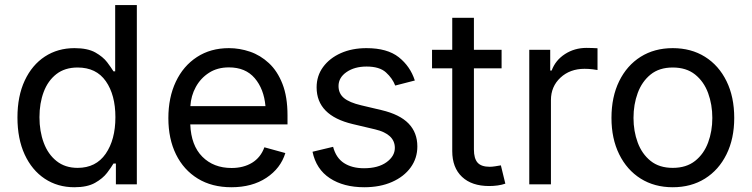

<svg xmlns="http://www.w3.org/2000/svg" viewBox="-20 -748 3050 779"><path d="M281.7 11.7Q213.9 11.7 161.6 -22.9Q109.4 -57.6 80.1 -121.1Q50.8 -184.6 50.8 -271.5Q50.8 -357.9 80.3 -421.1Q109.9 -484.4 162.1 -518.6Q214.4 -552.7 282.2 -552.7Q335.4 -552.7 366.7 -535.2Q397.9 -517.6 414.8 -495.4Q431.6 -473.1 440.4 -458.5H447.3V-727.5H535.2V0H450.2V-84.5H440.4Q431.6 -69.3 414.3 -46.6Q397 -23.9 365.5 -6.1Q334 11.7 281.7 11.7ZM294.9 -66.9Q369.1 -66.9 408.7 -124Q448.2 -181.2 448.2 -272.5Q448.2 -362.8 409.4 -418.5Q370.6 -474.1 294.9 -474.1Q243.2 -474.1 208.7 -447.3Q174.3 -420.4 157.2 -374.8Q140.1 -329.1 140.1 -272.5Q140.1 -215.3 157.5 -168.7Q174.8 -122.1 209.5 -94.5Q244.1 -66.9 294.9 -66.9Z M918.9 11.7Q839.8 11.7 782.5 -23.4Q725.1 -58.6 694.1 -121.6Q663.1 -184.6 663.1 -268.6Q663.1 -352.5 693.4 -416.5Q723.6 -480.5 779.1 -516.6Q834.5 -552.7 908.7 -552.7Q952.1 -552.7 994.4 -538.3Q1036.6 -523.9 1071 -491.9Q1105.5 -460 1126 -407.7Q1146.5 -355.5 1146.5 -279.8V-243.2H752Q755.4 -157.7 801 -112.1Q846.7 -66.4 919.4 -66.4Q967.8 -66.4 1002.7 -87.6Q1037.6 -108.9 1052.7 -150.4L1137.7 -127Q1118.7 -64.9 1060.8 -26.6Q1002.9 11.7 918.9 11.7ZM752.4 -317.4H1057.1Q1050.8 -387.2 1013.4 -430.9Q976.1 -474.6 908.7 -474.6Q861.8 -474.6 827.9 -452.6Q793.9 -430.7 774.4 -395Q754.9 -359.4 752.4 -317.4Z M1458 11.7Q1374 11.7 1318.4 -24.9Q1262.7 -61.5 1248 -132.3L1331.5 -152.3Q1343.3 -107.4 1375.7 -86.4Q1408.2 -65.4 1457 -65.4Q1514.2 -65.4 1548.1 -89.8Q1582 -114.3 1582 -147.9Q1582 -204.1 1502 -223.1L1411.1 -244.6Q1264.6 -279.3 1264.6 -393.6Q1264.6 -440.4 1291 -476.3Q1317.4 -512.2 1363 -532.5Q1408.7 -552.7 1466.8 -552.7Q1551.3 -552.7 1597.9 -515.9Q1644.5 -479 1663.1 -421.4L1583.5 -400.9Q1572.3 -430.2 1546.1 -454.1Q1520 -478 1467.3 -478Q1418.5 -478 1386 -455.6Q1353.5 -433.1 1353.5 -398.9Q1353.5 -368.7 1375.5 -350.3Q1397.5 -332 1445.3 -320.8L1527.8 -301.3Q1602.1 -283.7 1637.7 -246.8Q1673.3 -210 1673.3 -153.8Q1673.3 -106 1646.2 -68.6Q1619.1 -31.2 1570.6 -9.8Q1522 11.7 1458 11.7Z M2015.1 -545.9V-470.7H1902.8V-141.6Q1902.8 -105 1917.7 -88.1Q1932.6 -71.3 1967.3 -71.3Q1975.6 -71.3 1988.5 -73.2Q2001.5 -75.2 2012.2 -77.1L2030.3 -2.9Q2016.6 2 1999.3 4.4Q1981.9 6.8 1964.8 6.8Q1894 6.8 1854.5 -30.5Q1814.9 -67.9 1814.9 -134.8V-470.7H1732.9V-545.9H1814.9V-675.8H1902.8V-545.9Z M2127.4 0V-545.9H2212.4V-461.9H2218.3Q2233.4 -503.4 2272.2 -528.6Q2311 -553.7 2359.9 -553.7Q2369.6 -553.7 2383.1 -553.2Q2396.5 -552.7 2404.3 -552.2V-463.9Q2400.4 -464.8 2384.8 -466.8Q2369.1 -468.8 2351.6 -468.8Q2292.5 -468.8 2253.9 -432.9Q2215.3 -397 2215.3 -341.8V0Z M2709.5 11.7Q2635.3 11.7 2579.3 -23.4Q2523.4 -58.6 2492.2 -122.1Q2460.9 -185.5 2460.9 -269.5Q2460.9 -355 2492.2 -418.7Q2523.4 -482.4 2579.3 -517.6Q2635.3 -552.7 2709.5 -552.7Q2784.2 -552.7 2840.3 -517.6Q2896.5 -482.4 2927.7 -418.7Q2959 -355 2959 -269.5Q2959 -185.5 2927.7 -122.1Q2896.5 -58.6 2840.3 -23.4Q2784.2 11.7 2709.5 11.7ZM2709.5 -66.9Q2764.6 -66.9 2800.3 -95.2Q2835.9 -123.5 2853 -169.7Q2870.1 -215.8 2870.1 -269.5Q2870.1 -323.7 2853 -370.4Q2835.9 -417 2800.3 -445.6Q2764.6 -474.1 2709.5 -474.1Q2654.8 -474.1 2619.6 -445.6Q2584.5 -417 2567.4 -370.6Q2550.3 -324.2 2550.3 -269.5Q2550.3 -215.8 2567.4 -169.7Q2584.5 -123.5 2619.6 -95.2Q2654.8 -66.9 2709.5 -66.9Z"/></svg>

Font: Inter-Regular
Style: Regular
Weight: 400
Designer: Rasmus Andersson
Foundry: rsms
Version: Version 4.000;git-a52131595